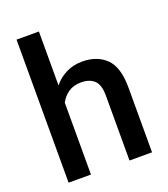

<svg xmlns="http://www.w3.org/2000/svg" viewBox="-137 -848 830 946"><g transform="rotate(-20 278.0 -375.0)"><path d="M176.8 -750V-467.3Q203.6 -500.5 241.5 -519.3Q279.3 -538.1 325.2 -538.1Q403.3 -538.1 450.2 -492.7Q497.1 -447.3 497.1 -339.4V0H378.9V-340.3Q378.9 -397.5 354.5 -420.4Q330.1 -443.4 284.7 -443.4Q246.1 -443.4 219.2 -425Q192.4 -406.7 176.8 -377V0H59.6V-750Z"/></g></svg>

Font: Vazirmatn FD Medium
Style: Regular
Weight: 500
Designer: Saber Rastikerdar
Foundry: Saber Rastikerdar
Version: Version 33.003